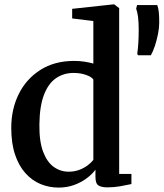

<svg xmlns="http://www.w3.org/2000/svg" viewBox="-20 -839 742 870"><path d="M245.5 11Q202 11 163.2 -5.2Q124.5 -21.5 94.8 -54.8Q65 -88 48 -139Q31 -190 31 -259.5Q31 -344.5 65 -413Q99 -481.5 163 -522.2Q227 -563 316 -563Q341 -563 363.2 -559.5Q385.5 -556 403 -551V-743.5L307 -755.5V-799L491.5 -819H498L520 -802V-51H575.5V-5Q555.5 -0.5 526 4.8Q496.5 10 466.5 10Q440.5 10 426.5 1.5Q412.5 -7 412.5 -37.5V-70Q397 -49 372 -30.5Q347 -12 315 -0.5Q283 11 245.5 11ZM291 -61Q317 -61 339 -69.2Q361 -77.5 377.5 -90Q394 -102.5 403 -114.5V-478.5Q395.5 -490.5 370 -499.5Q344.5 -508.5 313.5 -508.5Q269 -508.5 234.2 -485Q199.5 -461.5 179.5 -410Q159.5 -358.5 158.5 -275Q157.5 -198.5 175.5 -151.2Q193.5 -104 223.8 -82.5Q254 -61 291 -61ZM663.5 -588.5H605L602 -596Q605 -616.5 606.8 -644Q608.5 -671.5 608.5 -704.5Q608.5 -738 605.5 -761.8Q602.5 -785.5 597 -799.5L601 -816H692.5Q697.5 -803 699.5 -785Q701.5 -767 701.5 -736Q701.5 -713.5 696 -685.2Q690.5 -657 681.8 -630.8Q673 -604.5 663.5 -588.5Z"/></svg>

Font: Merriweather 36pt SemiBold
Style: Regular
Weight: 600
Version: Version 2.100